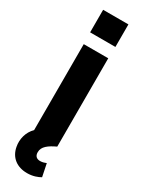

<svg xmlns="http://www.w3.org/2000/svg" viewBox="-248 -789 778 1027"><g transform="rotate(30 140.5 -276.0)"><path d="M207.7 -756.4H51.5V-617.2H207.7ZM200.6 104.4C191.4 107.6 179.7 112.9 163.7 112.9C141 112.9 128.9 100.1 129.3 77.4C128.9 43.3 160.2 21 204.9 0V-545.5H53.6V-14.6C20.2 18.1 8.2 66.1 16.7 110.1C27.7 170.1 72.8 203.8 135.3 203.8C171.9 203.8 199.2 192.5 216.6 182.5Z"/></g></svg>

Font: TID UI
Style: Bold
Weight: 700
Designer: The TID Project Authors
Foundry: Bakken & Bæck
Version: Version 1.001;hotconv 1.0.109;makeotfexe 2.5.65596